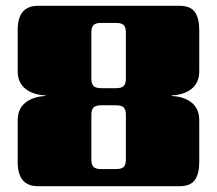

<svg xmlns="http://www.w3.org/2000/svg" viewBox="-20 -642 749 662"><path d="M414 -371V-530Q414 -548 406.5 -555.5Q399 -563 380 -563H329Q310 -563 302.5 -555.5Q295 -548 295 -530V-371Q295 -353 302.5 -345.5Q310 -338 329 -338H380Q399 -338 406.5 -345.5Q414 -353 414 -371ZM414 -92V-246Q414 -264 406.5 -271.5Q399 -279 380 -279H329Q310 -279 302.5 -271.5Q295 -264 295 -246V-92Q295 -74 302.5 -66.5Q310 -59 329 -59H380Q399 -59 406.5 -66.5Q414 -74 414 -92ZM667 -539V-397Q667 -357 641 -336Q615 -315 572 -313V-311Q615 -309 641 -288Q667 -267 667 -227V-83Q667 -43 652 -21.5Q637 0 598 0H111Q41 0 41 -83V-227Q41 -267 67.5 -288Q94 -309 137 -311V-313Q94 -315 67.5 -336Q41 -357 41 -397V-539Q41 -622 111 -622H598Q637 -622 652 -600.5Q667 -579 667 -539Z"/></svg>

Font: Sarpanch Black
Style: Regular
Weight: 900
Designer: Manushi Parikh (Devanagari and Latin), Jyotish Sonowal (Devanagari)
Foundry: Indian Type Foundry
Version: Version 2.004;PS 1.0;hotconv 1.0.78;makeotf.lib2.5.61930; tt